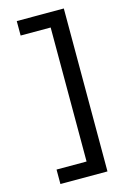

<svg xmlns="http://www.w3.org/2000/svg" viewBox="-133 -761 669 1013"><g transform="rotate(-15 201.5 -255.0)"><path d="M66 190V111H230V-621H66V-700H323V190Z"/></g></svg>

Font: Readex Pro
Style: Regular
Weight: 400
Designer: Bonnie Shaver-Troup, Thomas Jockin
Foundry: Lexend
Version: Version 1.204; ttfautohint (v1.8.4.7-5d5b)